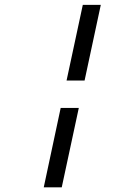

<svg xmlns="http://www.w3.org/2000/svg" viewBox="-20 -741 565 797"><path d="M256.3 -406.7 323.7 -720.7H398.4L331.1 -406.7ZM161.6 36.6 231.9 -293H307.1L236.3 36.6Z"/></svg>

Font: Anka/Coder Condensed
Style: Italic
Weight: 400
Width: 4
Italic angle: -12°
Monospace: yes
Version: Version 001.100